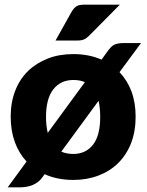

<svg xmlns="http://www.w3.org/2000/svg" viewBox="-20 -756 622 815"><path d="M398.4 -328.1 240.2 -112.3Q262.7 -102.5 291.5 -102.5Q344.2 -102.5 375.5 -142.6Q405.3 -181.6 405.3 -259.3Q405.3 -297.9 398.4 -328.1ZM182.6 -191.9 340.3 -407.2Q319.8 -416.5 291.5 -416.5Q237.3 -416.5 206.1 -376.5Q175.3 -336.9 175.3 -259.3Q175.3 -224.6 182.6 -191.9ZM578.6 -573.2 487.3 -449.7Q520.5 -415 538.1 -367.7Q555.7 -320.3 555.7 -260.7Q555.7 -198.7 536.6 -148.9Q517.1 -99.1 482.4 -64.5Q448.2 -30.3 398.9 -11.2Q349.6 7.8 291.5 7.8Q223.1 7.8 169.4 -16.6L160.6 -4.4Q153.3 6.8 141.6 16.1Q130.9 23.9 118.7 29.3Q106.4 34.2 93.3 36.6Q79.6 39.1 68.4 39.1H12.7L92.8 -70.3Q60.5 -105 43 -152.8Q25.4 -201.2 25.4 -260.7Q25.4 -322.3 44.9 -371.6Q63.5 -419.9 99.6 -455.1Q133.8 -488.3 183.6 -507.8Q231.4 -526.4 291.5 -526.4Q357.4 -526.4 411.1 -502.9L433.6 -534.2Q439.5 -543 448.2 -552.7Q455.1 -560.5 461.9 -564.5Q468.3 -568.4 479.5 -570.8Q490.2 -573.2 502.4 -573.2ZM338.9 -736.3H488.8L358.9 -605Q347.2 -593.3 336.9 -588.9Q327.1 -584 309.1 -584H215.8L284.2 -706.5Q292 -720.2 304.2 -729Q314.9 -736.3 338.9 -736.3Z"/></svg>

Font: Lato-ExtraBold
Style: Regular
Weight: 500
Designer: Lukasz Dziedzic with Adam Twardoch and Botio Nikoltchev
Foundry: tyPoland Lukasz Dziedzic
Version: ""